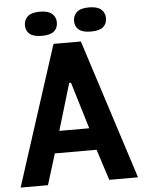

<svg xmlns="http://www.w3.org/2000/svg" viewBox="-58 -912 717 958"><g transform="rotate(-5 300.0 -433.0)"><path d="M400 -155H191L143 0H6L232 -700H369L594 0H450ZM223 -265H373L302 -499H293ZM98 -805Q98 -832 117 -849Q136 -866 178 -866Q220 -866 239 -849Q258 -832 258 -805Q258 -777 239 -761Q220 -745 178 -745Q136 -745 117 -761Q98 -777 98 -805ZM344 -805Q344 -832 363 -849Q382 -866 424 -866Q466 -866 485 -849Q504 -832 504 -805Q504 -777 485 -761Q466 -745 424 -745Q382 -745 363 -761Q344 -777 344 -805Z"/></g></svg>

Font: PT Mono
Style: Bold
Weight: 700
Monospace: yes
Designer: A.Korolkova, I.Chaeva
Foundry: ParaType Ltd
Version: Version 1.000 OFL